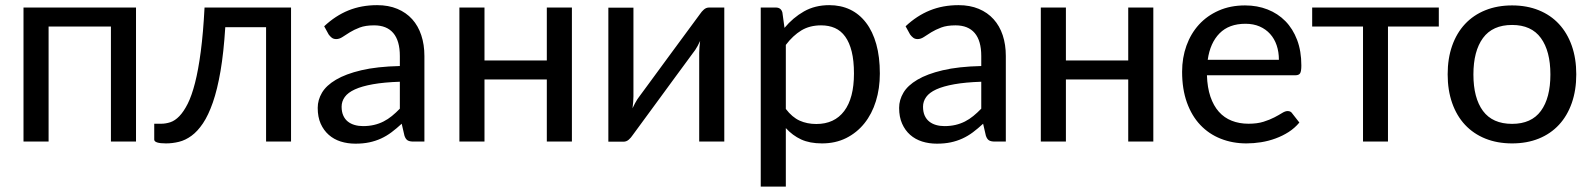

<svg xmlns="http://www.w3.org/2000/svg" viewBox="-20 -536 6029 727"><path d="M495 -507.5V0H400V-435.5H164V0H69V-507.5Z M1082 -507.5V0H987.5V-433H833Q827 -337 815 -267Q803 -197 786 -148.2Q769 -99.5 748.5 -69Q728 -38.5 705 -21.8Q682 -5 657.5 1Q633 7 608.5 7Q564 7 564 -7.5V-67.5H590.5Q607.5 -67.5 625 -73.2Q642.5 -79 659 -96Q675.5 -113 690.8 -143.2Q706 -173.5 718.5 -222.2Q731 -271 740.2 -341Q749.5 -411 754.5 -507.5Z M1545 0Q1531 0 1523.5 -4.5Q1516 -9 1511.5 -22L1501 -67.5Q1481.5 -49.5 1462.5 -35.2Q1443.5 -21 1422.8 -11.5Q1402 -2 1378.5 3Q1355 8 1326 8Q1296 8 1270 -0.2Q1244 -8.5 1224.8 -25.5Q1205.5 -42.5 1194.2 -67.8Q1183 -93 1183 -127.5Q1183 -157.5 1199.2 -185Q1215.5 -212.5 1252.2 -234.2Q1289 -256 1348.2 -270Q1407.5 -284 1494 -286V-324Q1494 -381.5 1469.2 -410.8Q1444.5 -440 1396.5 -440Q1364 -440 1342.2 -431.8Q1320.5 -423.5 1304.8 -413.8Q1289 -404 1277 -396Q1265 -388 1253 -388Q1243 -388 1236.2 -393.2Q1229.5 -398.5 1224.5 -405.5L1207.5 -436.5Q1250 -476.5 1299.2 -496.5Q1348.5 -516.5 1408 -516.5Q1451 -516.5 1484.5 -502.5Q1518 -488.5 1540.8 -463.2Q1563.5 -438 1575.2 -402.5Q1587 -367 1587 -324V0ZM1354.5 -58.5Q1377 -58.5 1396.2 -63Q1415.5 -67.5 1432.2 -76Q1449 -84.5 1464 -96.8Q1479 -109 1494 -124.5V-226.5Q1434 -224.5 1392 -217Q1350 -209.5 1323.8 -197.5Q1297.5 -185.5 1285.5 -168.8Q1273.5 -152 1273.5 -132Q1273.5 -112.5 1279.8 -98.5Q1286 -84.5 1297 -75.8Q1308 -67 1322.8 -62.8Q1337.5 -58.5 1354.5 -58.5Z M2145.5 -507.5V0H2050.5V-235H1814.5V0H1719.5V-507.5H1814.5V-307H2050.5V-507.5Z M2283.5 0.5V-507H2378.5V-171Q2378.5 -161 2377.5 -149.2Q2376.5 -137.5 2375 -126Q2384 -145.5 2393.5 -160.5Q2394 -161.5 2404.8 -176Q2415.5 -190.5 2432.2 -213.2Q2449 -236 2470.2 -265Q2491.5 -294 2513.5 -324Q2565.5 -394.5 2631 -483.5Q2636.5 -492 2645.2 -499.8Q2654 -507.5 2665 -507.5H2722.5V0H2627.5V-336Q2627.5 -346 2628.5 -357.8Q2629.5 -369.5 2631 -381Q2626.5 -371 2621.8 -362.5Q2617 -354 2612.5 -347Q2611.5 -346 2601 -331.5Q2590.5 -317 2573.5 -294Q2556.5 -271 2535.2 -242Q2514 -213 2492 -183Q2440 -112.5 2375 -23.5Q2369.5 -15 2360.8 -7.2Q2352 0.5 2341 0.5Z M2860.5 170.5V-507.5H2917.5Q2937.5 -507.5 2942.5 -488.5L2950.5 -430.5Q2982.5 -469 3024.2 -492.8Q3066 -516.5 3120 -516.5Q3163.5 -516.5 3198.8 -499.8Q3234 -483 3259.2 -450Q3284.5 -417 3298 -368.8Q3311.5 -320.5 3311.5 -257.5Q3311.5 -201 3296.5 -152.8Q3281.5 -104.5 3253 -69Q3224.5 -33.5 3184 -13.2Q3143.5 7 3092.5 7Q3046 7 3013.5 -8Q2981 -23 2955.5 -51V170.5ZM3089 -440Q3046 -440 3014.2 -420.8Q2982.5 -401.5 2955.5 -366V-123.5Q2979.5 -92 3007.8 -79.2Q3036 -66.5 3071 -66.5Q3139.5 -66.5 3176.5 -115.5Q3213.5 -164.5 3213.5 -257.5Q3213.5 -306 3205 -340.5Q3196.5 -375 3180.5 -397.2Q3164.5 -419.5 3141.5 -429.8Q3118.5 -440 3089 -440Z M3746.5 0Q3732.5 0 3725 -4.5Q3717.5 -9 3713 -22L3702.5 -67.5Q3683 -49.5 3664 -35.2Q3645 -21 3624.2 -11.5Q3603.5 -2 3580 3Q3556.5 8 3527.5 8Q3497.5 8 3471.5 -0.2Q3445.5 -8.5 3426.2 -25.5Q3407 -42.5 3395.8 -67.8Q3384.5 -93 3384.5 -127.5Q3384.5 -157.5 3400.8 -185Q3417 -212.5 3453.8 -234.2Q3490.5 -256 3549.8 -270Q3609 -284 3695.5 -286V-324Q3695.5 -381.5 3670.8 -410.8Q3646 -440 3598 -440Q3565.5 -440 3543.8 -431.8Q3522 -423.5 3506.2 -413.8Q3490.5 -404 3478.5 -396Q3466.5 -388 3454.5 -388Q3444.5 -388 3437.8 -393.2Q3431 -398.5 3426 -405.5L3409 -436.5Q3451.5 -476.5 3500.8 -496.5Q3550 -516.5 3609.5 -516.5Q3652.5 -516.5 3686 -502.5Q3719.5 -488.5 3742.2 -463.2Q3765 -438 3776.8 -402.5Q3788.5 -367 3788.5 -324V0ZM3556 -58.5Q3578.5 -58.5 3597.8 -63Q3617 -67.5 3633.8 -76Q3650.5 -84.5 3665.5 -96.8Q3680.5 -109 3695.5 -124.5V-226.5Q3635.5 -224.5 3593.5 -217Q3551.5 -209.5 3525.2 -197.5Q3499 -185.5 3487 -168.8Q3475 -152 3475 -132Q3475 -112.5 3481.2 -98.5Q3487.5 -84.5 3498.5 -75.8Q3509.5 -67 3524.2 -62.8Q3539 -58.5 3556 -58.5Z M4347 -507.5V0H4252V-235H4016V0H3921V-507.5H4016V-307H4252V-507.5Z M4694.5 -515.5Q4740.5 -515.5 4779.5 -500.2Q4818.5 -485 4847 -456Q4875.5 -427 4891.5 -384.8Q4907.5 -342.5 4907.5 -288Q4907.5 -266 4902.8 -258.5Q4898 -251 4885 -251H4550Q4551.5 -204.5 4563.2 -170Q4575 -135.5 4595.2 -112.8Q4615.5 -90 4644 -78.8Q4672.5 -67.5 4707.5 -67.5Q4740.5 -67.5 4764.2 -75Q4788 -82.5 4805.2 -91.5Q4822.5 -100.5 4834.5 -108Q4846.5 -115.5 4855.5 -115.5Q4867.5 -115.5 4873 -106.5L4900 -72Q4882.5 -51 4859.5 -36.2Q4836.5 -21.5 4810 -11.8Q4783.5 -2 4755.2 2.5Q4727 7 4699.5 7Q4647 7 4602.2 -10.8Q4557.5 -28.5 4525 -62.8Q4492.5 -97 4474.2 -147.8Q4456 -198.5 4456 -264.5Q4456 -317.5 4472.5 -363.2Q4489 -409 4519.8 -442.8Q4550.5 -476.5 4594.8 -496Q4639 -515.5 4694.5 -515.5ZM4696 -446Q4633.5 -446 4597.8 -409.8Q4562 -373.5 4553 -309.5H4822.5Q4822.5 -339.5 4814 -364.5Q4805.5 -389.5 4789.2 -407.5Q4773 -425.5 4749.5 -435.8Q4726 -446 4696 -446Z M4948.5 -507.5H5428V-435.5H5235.5V0H5141V-435.5H4948.5Z M5705.5 -515.5Q5761.5 -515.5 5806.5 -497.2Q5851.5 -479 5883 -445Q5914.5 -411 5931.5 -362.8Q5948.5 -314.5 5948.5 -254.5Q5948.5 -194.5 5931.5 -146Q5914.5 -97.5 5883 -63.5Q5851.5 -29.5 5806.5 -11.2Q5761.5 7 5705.5 7Q5649.5 7 5604.2 -11.2Q5559 -29.5 5527.2 -63.5Q5495.5 -97.5 5478.5 -146Q5461.5 -194.5 5461.5 -254.5Q5461.5 -314.5 5478.5 -362.8Q5495.5 -411 5527.2 -445Q5559 -479 5604.2 -497.2Q5649.5 -515.5 5705.5 -515.5ZM5705.5 -67Q5778.5 -67 5814.5 -116Q5850.5 -165 5850.5 -254Q5850.5 -342.5 5814.5 -392Q5778.5 -441.5 5705.5 -441.5Q5631.5 -441.5 5595.2 -392Q5559 -342.5 5559 -254Q5559 -165 5595.2 -116Q5631.5 -67 5705.5 -67Z"/></svg>

Font: Lato Medium
Style: Regular
Weight: 500
Designer: Lukasz Dziedzic
Foundry: tyPoland Lukasz Dziedzic
Version: Version 2.006; 2014-01-15